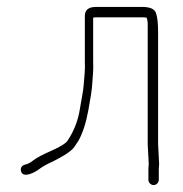

<svg xmlns="http://www.w3.org/2000/svg" viewBox="-20 -503 528 554"><path d="M423.2 31C431.1 31 438.2 23.9 438.2 16V-13C438.2 -17.7 438.5 -23 439.2 -29L436.2 -87V-409C436.2 -436.5 434 -455.7 429.6 -466.6C425.2 -477.5 412.1 -483 390.2 -483H256.8C235.5 -483 224.8 -474.3 224.8 -457V-324C226.2 -303.3 223.3 -285.4 222 -263.7C220.6 -239.4 213.6 -209.5 210.4 -188C205.1 -154.6 193.1 -124.1 174.6 -96.6C170 -89.7 156.3 -80.5 129.9 -68.8C103.4 -57.2 85.5 -47.7 76.2 -40.4C67 -33.1 58.9 -29 52 -28C42.1 -24.7 38.4 -18.4 40.7 -9C46.2 12.8 81 -5.8 91.9 -14.2C100.9 -21.1 113 -28.1 128 -35C168.3 -54.5 188.4 -69.4 194.8 -79.5C198.8 -85.8 202.7 -91.7 206.4 -97C218.5 -118.6 228 -147.5 234.7 -183.7C241.4 -219.9 245.2 -245 246 -259C247.4 -282.6 250.2 -301.6 248.8 -324V-452C251.5 -452.7 254.1 -453 256.8 -453H390.2C394.9 -453 399.2 -452.7 403.2 -452C404.5 -448.7 405.5 -443.7 406.2 -437V-87L409.2 -30C408.5 -23.3 408.2 -17.7 408.2 -13V16C408.2 23.9 415.3 31 423.2 31Z"/></svg>

Font: MewTooHand
Style: Condensed
Weight: 400
Designer: Mew Too, Robert Jablonski
Version: Version 0.77